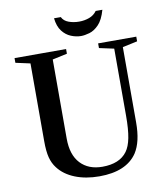

<svg xmlns="http://www.w3.org/2000/svg" viewBox="-101 -1036 987 1130"><g transform="rotate(-10 393.0 -471.0)"><path d="M401.5 10.5Q319.5 10.5 256 -15Q192.5 -40.5 157 -87.5Q136 -114.5 126.2 -151.5Q116.5 -188.5 116.5 -250V-714.5L29.5 -733.5V-761.5H337.5V-733.5L249.5 -714.5V-242Q249.5 -144.5 297.5 -93.2Q345.5 -42 428.5 -42Q531.5 -42 576.5 -103.5Q597.5 -132 607.2 -182Q617 -232 617 -313.5V-714.5L529 -733.5V-761.5H757V-733.5L668.5 -714.5V-265.5Q668.5 -205.5 658.2 -161.5Q648 -117.5 627.5 -85.5Q563 10.5 401.5 10.5ZM438.5 -821.5Q409 -821.5 378.8 -833.8Q348.5 -846 326.5 -874.5Q304.5 -903 299 -952H339.5Q351 -928 379.8 -917.5Q408.5 -907 442 -907Q474 -907 502.5 -917.5Q531 -928 548 -952H588Q571.5 -893.5 544.5 -865.8Q517.5 -838 488.8 -829.8Q460 -821.5 438.5 -821.5Z"/></g></svg>

Font: Libre Caslon Text Medium
Style: Regular
Weight: 500
Designer: Pablo Impallari, Rodrigo Fuenzalida, Katja Schimmel
Foundry: Pablo Impallari, Rodrigo Fuenzalida
Version: Version 2.000